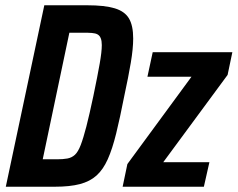

<svg xmlns="http://www.w3.org/2000/svg" viewBox="-20 -708 901 728"><path d="M2 0 148 -688H311Q377 -688 415 -676.5Q453 -665 469 -638Q485 -611 485 -562Q485 -524 476 -470.5Q467 -417 451 -343Q435 -261 420.5 -202Q406 -143 388.5 -104Q371 -65 346 -42.5Q321 -20 283 -10Q245 0 188 0ZM142 -104H196Q219 -104 235.5 -107Q252 -110 264 -121Q276 -132 286 -158Q296 -184 307.5 -228.5Q319 -273 334 -344Q350 -421 358 -466.5Q366 -512 366 -537Q366 -553 362 -563Q358 -573 350 -577.5Q342 -582 328.5 -583Q315 -584 297 -584H243ZM445 0 463 -86 706 -417H539L559 -510H861L843 -424L599 -93H774L753 0Z"/></svg>

Font: Saira Condensed SemiBold
Style: Italic
Weight: 600
Width: 3
Italic angle: -12°
Designer: Hector Gatti with collaboration of the Omnibus-Type team
Foundry: Omnibus-Type
Version: Version 1.101